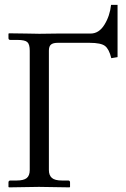

<svg xmlns="http://www.w3.org/2000/svg" viewBox="-20 -786 528 807"><path d="M145 -644 222.7 -645H360.8Q396 -645 418.9 -682.1Q441.9 -719.2 446.8 -765.6H474.1V-545.9L447.8 -541.5Q438.5 -579.6 421.4 -592.8Q404.3 -606 356.9 -606H221.7Q203.6 -606 194.6 -598.9Q185.5 -591.8 185.5 -573.2V-71.3Q185.5 -49.3 198 -38.3Q210.4 -27.3 240.2 -27.3H266.6Q274.4 -27.3 274.4 -19V-0.5L272.5 1.5Q179.2 -0.5 143.6 -0.5L17.6 1.5L15.6 -0.5V-19Q15.6 -27.3 23.9 -27.3H50.3Q79.6 -27.3 92.3 -37.6Q105 -47.9 105 -71.3V-573.2Q105 -600.1 94.7 -609.1Q84.5 -618.2 53.2 -618.2H23.4Q15.6 -618.2 15.6 -626V-644L17.6 -646Q62 -645.5 91.3 -645Q120.6 -644.5 130.9 -644.3Q141.1 -644 145 -644Z"/></svg>

Font: Libertinage
Style: b
Weight: 400
Designer: OSP
Foundry: OSP
Version: Version 1.0; 2008; OFL relea